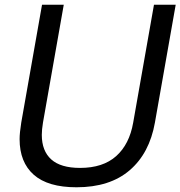

<svg xmlns="http://www.w3.org/2000/svg" viewBox="-20 -783 764 813"><path d="M63 -194Q63 -220 70 -264L158 -763H250L162 -264Q157 -234 157 -212Q157 -144 197 -108Q237 -72 319 -72Q416 -72 472 -122Q528 -172 544 -264L632 -763H724L636 -264Q613 -134 529 -62Q445 10 304 10Q183 10 123 -43Q63 -96 63 -194Z"/></svg>

Font: Open Sauce One
Style: Italic
Weight: 400
Italic angle: -10°
Designer: Alfredo Marco Pradil
Foundry: Creative Sauce Fz LLC
Version: Version 1.477